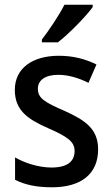

<svg xmlns="http://www.w3.org/2000/svg" viewBox="-20 -786 476 816"><path d="M374 -756V-766H254C231 -721 191 -661 158 -618V-606H226C273 -642 347 -718 374 -756ZM397 -151C397 -237 344 -274 256 -314C168 -352 141 -369 141 -409C141 -445 172 -468 228 -468C271 -468 316 -454 356 -434L390 -512C341 -536 290 -549 230 -549C118 -549 43 -496 43 -404C43 -318 96 -280 185 -241C273 -203 297 -181 297 -144C297 -100 266 -74 199 -74C145 -74 85 -93 44 -117V-22C85 -1 134 10 201 10C325 10 397 -47 397 -151Z"/></svg>

Font: Noto Sans Khmer UI SemiCondensed Medium
Style: Regular
Weight: 500
Width: 4
Designer: Danh Hong and the Monotype Design Team
Foundry: Monotype Imaging Inc.
Version: Version 2.002